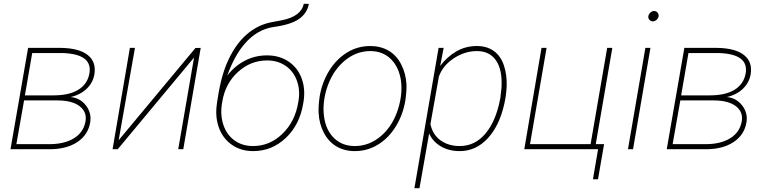

<svg xmlns="http://www.w3.org/2000/svg" viewBox="-20 -778 3997 1001"><path d="M34.7 0 126.5 -528.3H300.3Q393.6 -526.4 438 -490.7Q482.4 -455.1 472.2 -391.1Q465.3 -348.1 432.9 -316.2Q400.4 -284.2 347.7 -272H349.1Q397.5 -267.1 427.5 -228.8Q457.5 -190.4 450.7 -142.6Q440.4 -75.7 383.8 -37.8Q327.1 0 238.8 0ZM105.5 -254.4 65.4 -26.4H237.3Q314.5 -26.4 364.3 -56.4Q414.1 -86.4 425.3 -142.6Q435.1 -192.9 396 -223.6Q356.9 -254.4 279.8 -254.4ZM109.9 -280.8H258.8Q340.8 -280.8 387.9 -309.8Q435.1 -338.9 445.8 -393.1Q465.3 -497.1 304.2 -501.5H147.9Z M999 -527.8 1026.4 -528.3 935.5 0H909.2L991.7 -478L593.8 0H566.9L657.2 -528.3H683.6L598.6 -46.9Z M1563.5 -254.9 1560.5 -236.8Q1542 -126.5 1469.5 -58.3Q1397 9.8 1299.8 9.8Q1235.8 9.8 1188.7 -23.2Q1141.6 -56.2 1121.3 -112.3Q1101.1 -168.5 1110.4 -234.4L1113.3 -254.9L1114.7 -262.2Q1132.3 -384.8 1171.4 -467.5Q1210.4 -550.3 1266.6 -598.9Q1322.8 -647.5 1392.1 -661.6L1449.7 -672.4Q1549.8 -692.4 1564 -758.3L1590.3 -757.8Q1581.5 -709.5 1539.8 -679.7Q1498 -649.9 1409.2 -637.7Q1320.3 -625.5 1254.9 -548.8Q1202.1 -487.3 1164.6 -383.8Q1202.6 -433.1 1255.9 -461.2Q1309.1 -489.3 1372.1 -489.3Q1435.1 -489.3 1482.2 -458.7Q1529.3 -428.2 1550.8 -374Q1572.3 -319.8 1563.5 -254.9ZM1372.6 -462.9Q1286.6 -462.9 1220.7 -402.8Q1154.8 -342.8 1139.2 -249.5L1136.7 -234.4Q1127.9 -175.3 1145.3 -125Q1162.6 -74.7 1202.9 -45.7Q1243.2 -16.6 1299.3 -16.6Q1386.2 -16.6 1452.1 -80.1Q1518.1 -143.6 1534.7 -243.2L1536.6 -254.9Q1545.4 -311.5 1526.9 -360.1Q1508.3 -408.7 1467.5 -435.8Q1426.8 -462.9 1372.6 -462.9Z M1646.5 -274.4Q1658.7 -348.1 1695.8 -408.7Q1732.9 -469.2 1788.6 -503.7Q1844.2 -538.1 1910.2 -538.1Q1963.9 -538.1 2005.4 -514.2Q2046.9 -490.2 2071.3 -443.1Q2095.7 -396 2099.1 -338.9Q2100.6 -305.7 2093.3 -253.9Q2081.1 -180.2 2043.7 -119.1Q2006.3 -58.1 1950.9 -24.2Q1895.5 9.8 1830.1 9.8Q1775.9 9.8 1734.6 -14.4Q1693.4 -38.6 1668.7 -85.2Q1644 -131.8 1641.1 -189.9Q1639.2 -222.7 1646.5 -274.4ZM1669.4 -169.9Q1679.2 -99.1 1721.7 -57.9Q1764.2 -16.6 1829.6 -16.6Q1906.2 -16.6 1968 -70.3Q2029.8 -124 2057.1 -215.3Q2079.6 -291 2070.3 -358.4Q2059.6 -429.2 2017.3 -470.5Q1975.1 -511.7 1910.6 -511.7Q1834 -511.7 1772 -457.3Q1710 -402.8 1682.6 -313Q1660.2 -238.3 1669.4 -169.9Z M2377 9.8Q2320.8 9.8 2278.8 -14.6Q2236.8 -39.1 2217.3 -82L2167 203.1H2140.6L2266.6 -528.3H2293L2274.9 -434.1Q2309.6 -481 2358.2 -509.5Q2406.7 -538.1 2466.3 -538.1Q2517.6 -538.1 2553.7 -512.7Q2589.8 -487.3 2606.7 -438.2Q2623.5 -389.2 2621.6 -329.6Q2620.1 -298.3 2615.7 -269.5L2609.4 -237.3Q2584 -122.6 2522.5 -56.4Q2460.9 9.8 2377 9.8ZM2588.9 -269.5 2594.7 -321.8Q2599.6 -414.6 2565.9 -463.1Q2532.2 -511.7 2466.8 -511.7Q2402.3 -511.7 2345 -473.4Q2287.6 -435.1 2268.1 -378.4L2224.1 -131.3Q2235.4 -76.2 2276.6 -46.4Q2317.9 -16.6 2377 -16.6Q2456.1 -16.6 2510.7 -81.3Q2565.4 -146 2587.4 -261.2Z M2803.2 -528.3H2829.6L2743.2 -26.4H3059.1L3145.5 -528.3H3172.4L3085.9 -26.4H3129.4L3097.7 156.7H3071.3L3098.1 0H2713.4Z M3280.3 0H3253.9L3344.7 -528.3H3371.1ZM3360.4 -694.3Q3361.8 -704.1 3370.8 -712.4Q3379.9 -720.7 3390.1 -720.7Q3401.4 -720.7 3408.4 -711.9Q3415.5 -703.1 3413.6 -692.4Q3412.1 -682.6 3402.8 -674.6Q3393.6 -666.5 3383.3 -666.5Q3372.1 -667 3365.2 -675.3Q3358.4 -683.6 3360.4 -694.3Z M3456.1 0 3547.9 -528.3H3721.7Q3814.9 -526.4 3859.4 -490.7Q3903.8 -455.1 3893.6 -391.1Q3886.7 -348.1 3854.2 -316.2Q3821.8 -284.2 3769 -272H3770.5Q3818.8 -267.1 3848.9 -228.8Q3878.9 -190.4 3872.1 -142.6Q3861.8 -75.7 3805.2 -37.8Q3748.5 0 3660.2 0ZM3526.9 -254.4 3486.8 -26.4H3658.7Q3735.8 -26.4 3785.6 -56.4Q3835.4 -86.4 3846.7 -142.6Q3856.4 -192.9 3817.4 -223.6Q3778.3 -254.4 3701.2 -254.4ZM3531.2 -280.8H3680.2Q3762.2 -280.8 3809.3 -309.8Q3856.4 -338.9 3867.2 -393.1Q3886.7 -497.1 3725.6 -501.5H3569.3Z"/></svg>

Font: Roboto Thin
Style: Italic
Weight: 250
Italic angle: -12°
Designer: Google
Version: Version 2.134; 2016